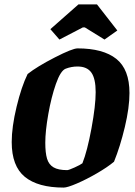

<svg xmlns="http://www.w3.org/2000/svg" viewBox="-20 -838 609 869"><path d="M33 -195Q33 -263 55 -354.5Q77 -446 105 -503Q148 -537 228 -578Q308 -619 331 -619Q447 -619 506.5 -571.5Q566 -524 566 -417Q566 -351 545 -263Q524 -175 496 -106Q466 -81 418.5 -53.5Q371 -26 328 -7.5Q285 11 268 11Q152 11 92.5 -37.5Q33 -86 33 -195ZM353 -99Q375 -154 394 -257Q413 -360 413 -421Q413 -482 393.5 -509.5Q374 -537 331 -537Q303 -537 277 -527Q254 -518 233 -458Q212 -398 198.5 -321Q185 -244 185 -192Q185 -146 193 -119.5Q201 -93 222.5 -80.5Q244 -68 284 -68Q291 -68 317.5 -80Q344 -92 353 -99ZM249 -659 208 -706 335 -818H419L511 -700L453 -659L364 -714H355Z"/></svg>

Font: Grenze
Style: Bold Italic
Weight: 700
Italic angle: -10°
Designer: Renata Polastri
Foundry: Omnibus-Type
Version: Version 1.002; ttfautohint (v1.8)